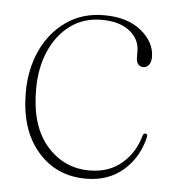

<svg xmlns="http://www.w3.org/2000/svg" viewBox="-40 -473 462 519"><g transform="rotate(5 190.5 -214.0)"><path d="M361 -334Q361 -320.5 355 -312.8Q349 -305 340.5 -305Q320.5 -305 320.5 -331.5V-346Q320.5 -379 293 -400.8Q265.5 -422.5 216.5 -422.5Q168.5 -422.5 132.5 -396.2Q96.5 -370 76.5 -324.2Q56.5 -278.5 56.5 -220Q56.5 -121 103 -67.5Q149.5 -14 219 -14Q271.5 -14 306.2 -43.5Q341 -73 354 -119.5Q356 -126.5 361 -126.5Q368 -126.5 366.5 -118Q353.5 -61.5 312.8 -26.2Q272 9 211.5 9Q131 9 80.2 -49.8Q29.5 -108.5 29.5 -209.5Q29.5 -272.5 53.2 -323.8Q77 -375 120.5 -405.2Q164 -435.5 222.5 -435.5Q286 -435.5 323.5 -404.8Q361 -374 361 -334Z"/></g></svg>

Font: Fraunces 144pt Soft Thin
Style: Regular
Weight: 100
Version: Version 1.000;[0bf87f6ff]